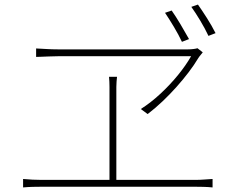

<svg xmlns="http://www.w3.org/2000/svg" viewBox="-20 -857 1040 840"><path d="M731 -811Q748 -787 769.5 -751Q791 -715 807 -686L776 -674Q762 -704 740.5 -740Q719 -776 702 -801ZM846 -837Q863 -813 885 -778.5Q907 -744 923 -712L892 -700Q877 -732 856 -767Q835 -802 817 -827ZM867 -628Q862 -621 857 -615.5Q852 -610 847 -602Q829 -572 805 -540.5Q781 -509 752.5 -477Q724 -445 692 -414.5Q660 -384 626 -358L596 -380Q640 -408 682 -447Q724 -486 759 -529Q794 -572 816 -611Q794 -611 747.5 -611Q701 -611 640.5 -611Q580 -611 515.5 -611Q451 -611 392.5 -611Q334 -611 291.5 -611Q249 -611 233 -611Q216 -611 193.5 -610Q171 -609 154.5 -608.5Q138 -608 138 -608V-645Q160 -644 184 -642.5Q208 -641 233 -641Q249 -641 291 -641Q333 -641 390 -641Q447 -641 509.5 -641Q572 -641 631 -641Q690 -641 735.5 -641Q781 -641 803 -641Q814 -641 826 -642.5Q838 -644 844 -646ZM489 -477Q489 -467 489 -435.5Q489 -404 489 -361Q489 -318 489 -270.5Q489 -223 489 -179Q489 -135 489 -101.5Q489 -68 489 -54H459Q459 -68 459 -101.5Q459 -135 459 -179Q459 -223 459 -270.5Q459 -318 459 -361Q459 -404 459 -435.5Q459 -467 459 -477Q459 -488 458.5 -499Q458 -510 457 -521H492Q491 -510 490 -500.5Q489 -491 489 -477ZM81 -74Q102 -72 122 -71Q142 -70 161 -70H835Q855 -70 873 -71.5Q891 -73 910 -74V-37Q891 -39 869.5 -39.5Q848 -40 835 -40H161Q142 -40 122.5 -39.5Q103 -39 81 -37Z"/></svg>

Font: Noto Sans TC Thin
Style: Regular
Weight: 100
Designer: Ryoko NISHIZUKA 西塚涼子 (kana, bopomofo & ideographs); Paul D. Hunt (Latin, Greek & Cyrillic); Sandoll Communications 산돌커뮤니
Foundry: Adobe
Version: Version 2.004-H2;hotconv 1.0.118;makeotfexe 2.5.65603